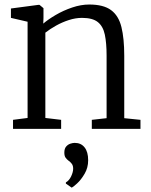

<svg xmlns="http://www.w3.org/2000/svg" viewBox="-20 -584 683 870"><path d="M105 -49.5V-485.5L29.5 -503V-545.5L154 -562H159L177 -547V-503L176 -477Q198 -496 232.5 -516.2Q267 -536.5 307 -550Q347 -563.5 384.5 -563.5Q449 -563.5 483.2 -538.2Q517.5 -513 530.2 -461.5Q543 -410 543 -331.5V-48.5L616.5 -41V0H396V-41L463 -48.5V-332Q463 -389 455 -427Q447 -465 423.2 -484Q399.5 -503 351.5 -503Q322.5 -503 292.2 -493.2Q262 -483.5 234.2 -468Q206.5 -452.5 185.5 -436V-49.5L257 -41V0H39V-41ZM379.5 142Q379.5 176 363.5 203.2Q347.5 230.5 329.5 247Q311.5 263.5 305.5 266H304.5L278.5 248V242.5Q293.5 234 302.5 214.8Q311.5 195.5 311.5 180.5Q311.5 166 305 157.8Q298.5 149.5 290.5 144Q283 138.5 277.2 130.5Q271.5 122.5 271.5 107.5Q271.5 89.5 279.8 80Q288 70.5 299 67Q310 63.5 317.5 63.5H319.5Q347 63.5 363.2 83.8Q379.5 104 379.5 142Z"/></svg>

Font: Merriweather 28pt Light
Style: Regular
Weight: 300
Version: Version 2.100